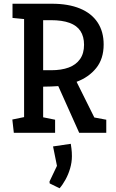

<svg xmlns="http://www.w3.org/2000/svg" viewBox="-20 -711 620 1028"><path d="M54 0 46 -71 109 -84V-609L47 -615V-691H258Q346 -691 408 -665.5Q470 -640 502.5 -591Q535 -542 535 -473Q535 -396 495 -346.5Q455 -297 390 -273L485 -82L549 -70V0H404L292 -250Q274 -249 255 -248Q236 -247 211 -247V-83L275 -70V0ZM211 -335H254Q309 -335 348 -349.5Q387 -364 408.5 -394.5Q430 -425 430 -471Q430 -515 411 -544.5Q392 -574 352.5 -588.5Q313 -603 252 -603H211ZM246 271 245 261 285 177 264 73 359 59Q360 65 362.5 84Q365 103 365 125Q365 158 355.5 190.5Q346 223 330.5 251Q315 279 299 297Z"/></svg>

Font: Kreon Light
Style: Regular
Weight: 400
Version: Version 2.002